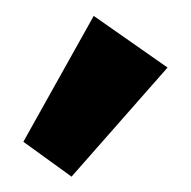

<svg xmlns="http://www.w3.org/2000/svg" viewBox="-20 -782 244 245"><path d="M99.6 -761.7 193.8 -695.8 71.3 -556.6 9.8 -601.1Z"/></svg>

Font: Berenika
Style: Bold
Weight: 700
Designer: Wojciech Kalinowski "wmk69" (wmk69@o2.pl)
Foundry: Wojciech Kalinowski "wmk69" (wmk69@o2.pl)
Version: Version 3.1.0; 2021-05-14